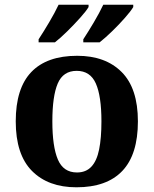

<svg xmlns="http://www.w3.org/2000/svg" viewBox="-20 -786 654 816"><path d="M304.9 10Q184.8 10 115.8 -59.6Q46.9 -129.2 46.9 -270.2Q46.9 -410.7 113 -479.8Q179.2 -548.9 308.1 -548.9Q428.2 -548.9 497.1 -479.8Q566.1 -410.7 566.1 -270.2Q566.1 -129.2 499.9 -59.6Q433.8 10 304.9 10ZM307 -53Q345.4 -53 368.4 -77.7Q391.5 -102.3 401.3 -150.9Q411.1 -199.6 411.1 -270.2Q411.1 -377.5 387.3 -431.2Q363.5 -484.9 305.9 -484.9Q248.4 -484.9 225.4 -431.2Q202.5 -377.5 202.5 -270.3Q202.5 -163.1 225.9 -108.1Q249.4 -53 307 -53ZM334 -619Q355 -651 379 -691.5Q403 -732 419 -766H546.3V-756Q536.3 -739 510.8 -710Q485.3 -681 455.8 -652.5Q426.3 -624 403.3 -606H334ZM144.1 -619Q165.1 -651 189.1 -691.5Q213.1 -732 229.1 -766H356.4V-756Q346.4 -739 320.4 -710Q294.4 -681 265.4 -652.5Q236.4 -624 213.4 -606H144.1Z"/></svg>

Font: Noto Serif Malayalam
Style: Regular
Weight: 400
Designer: Indian type Foundry, Jelle Bosma, Monotype Design Team
Foundry: Monotype Imaging Inc.
Version: Version 2.103